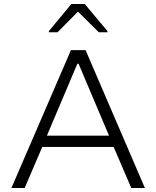

<svg xmlns="http://www.w3.org/2000/svg" viewBox="-20 -938 780 958"><path d="M37 0 334 -688H407L703 0H635L547 -205H191L103 0ZM214 -261H524L372 -620H366ZM224 -777V-783L336 -918H403L516 -783V-777H473L369 -880L267 -777Z"/></svg>

Font: Saira SemiExpanded Light
Style: Regular
Weight: 300
Width: 6
Designer: Hector Gatti with collaboration of the Omnibus-Type team
Foundry: Omnibus-Type
Version: Version 1.101